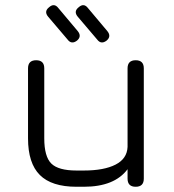

<svg xmlns="http://www.w3.org/2000/svg" viewBox="-20 -713 666 733"><path d="M274 -558Q253 -542 238 -562L164 -649Q147 -669 167 -685Q187 -703 203 -682L277 -594Q293 -574 274 -558ZM387 -558Q366 -542 351 -562L277 -649Q260 -669 280 -685Q300 -703 316 -682L390 -594Q406 -574 387 -558ZM87 -452Q87 -483 118 -483Q149 -483 149 -452V-185Q149 -115 176 -88.5Q203 -62 272 -62H300Q377 -62 421 -84.5Q465 -107 467 -152V-452Q467 -483 498 -483Q529 -483 529 -452V-31Q529 0 498 0Q467 0 467 -31V-67Q417 0 300 0H272Q177 0 132 -45Q87 -90 87 -185Z"/></svg>

Font: Jura Medium
Style: Regular
Weight: 500
Designer: Daniel Johnson, Alexei Vanyashin
Foundry: Daniel Johnson
Version: Version 5.103